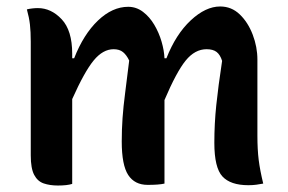

<svg xmlns="http://www.w3.org/2000/svg" viewBox="-20 -567 890 593"><path d="M203 1Q187 6 159 6Q134 6 115 -0.5Q96 -7 85.5 -27Q75 -47 75 -87V-438Q75 -469 72.5 -491Q70 -513 63 -538Q71 -540 80 -541Q89 -542 97 -542Q138 -542 170.5 -507.5Q203 -473 203 -401V-387H209Q238 -461 282.5 -503.5Q327 -546 376 -546Q401 -546 421.5 -530.5Q442 -515 456.5 -490.5Q471 -466 479 -438.5Q487 -411 488 -387H494Q523 -461 569 -504Q615 -547 660 -547Q695 -547 720.5 -522.5Q746 -498 760.5 -460Q775 -422 775 -383V-149Q775 -105 779 -73Q783 -41 793 0Q782 2 771.5 3.5Q761 5 747 5Q692 5 667 -22Q642 -49 642 -126Q642 -185 648 -242.5Q654 -300 666 -379Q660 -398 649 -406.5Q638 -415 618 -415Q582 -415 553.5 -380Q525 -345 488 -258V0Q471 4 436 4Q396 4 376 -26.5Q356 -57 356 -130Q356 -167 358.5 -202.5Q361 -238 366.5 -280Q372 -322 379 -380Q371 -397 360 -406Q349 -415 331 -415Q298 -415 269.5 -380.5Q241 -346 203 -261Z"/></svg>

Font: Recursive Sn Csl St SmB
Style: Regular
Weight: 600
Version: Version 1.079;hotconv 1.0.112;makeotfexe 2.5.65598; ttfautoh